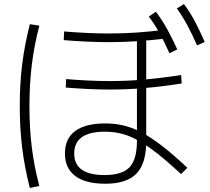

<svg xmlns="http://www.w3.org/2000/svg" viewBox="-20 -875 1040 952"><path d="M502 36Q404 36 353 -2.5Q302 -41 302 -114Q302 -188 353 -225.5Q404 -263 502 -263Q550 -263 594 -252.5Q638 -242 684 -217.5Q730 -193 785 -150.5Q840 -108 909 -43L878 -12Q812 -73 760.5 -113.5Q709 -154 666 -178Q623 -202 583 -212Q543 -222 500 -222Q348 -222 348 -114Q348 -7 498 -7Q586 -7 622.5 -46Q659 -85 659 -176V-695H705V-174Q705 -64 656.5 -14Q608 36 502 36ZM522 -666Q466 -666 404 -669Q342 -672 296 -676L298 -719Q343 -715 404.5 -712Q466 -709 522 -709Q588 -709 656 -713.5Q724 -718 801 -728L804 -684Q726 -675 657.5 -670.5Q589 -666 522 -666ZM525 -431Q471 -431 410.5 -434Q350 -437 306 -441L308 -483Q352 -479 411 -476Q470 -473 525 -473Q606 -473 689.5 -480Q773 -487 878 -503L881 -461Q777 -445 692 -438Q607 -431 525 -431ZM820 -611Q795 -668 771 -711Q747 -754 718 -793L753 -817Q785 -774 810 -728.5Q835 -683 859 -630ZM957 -650Q932 -707 908.5 -750.5Q885 -794 857 -833L892 -855Q924 -812 948 -766Q972 -720 995 -667ZM128 57Q102 -44 90 -141.5Q78 -239 78 -350Q78 -460 90 -556.5Q102 -653 128 -755L175 -748Q149 -647 137.5 -552Q126 -457 126 -350Q126 -241 137.5 -146Q149 -51 175 47Z"/></svg>

Font: M PLUS 2 Light
Style: Regular
Weight: 300
Designer: Coji Morishita
Foundry: UNDERFOREST DESIGN
Version: Version 1.001